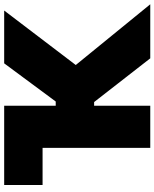

<svg xmlns="http://www.w3.org/2000/svg" viewBox="70 -810 740 920"><g transform="rotate(-90 440.0 -350.0)"><path d="M193.5 -516H13.5V-700H393.5ZM620.5 0 342.5 -357 596.5 -700H849.5L588.5 -357L879.5 0ZM191.5 0V-700H393.5V-453H527.5V-269H393.5V0Z"/></g></svg>

Font: Geologica Black
Style: Regular
Weight: 900
Designer: Sindre Bremnes, Frode Helland
Foundry: Monokrom Skriftforlag AS
Version: Version 1.010;gftools[0.9.28]